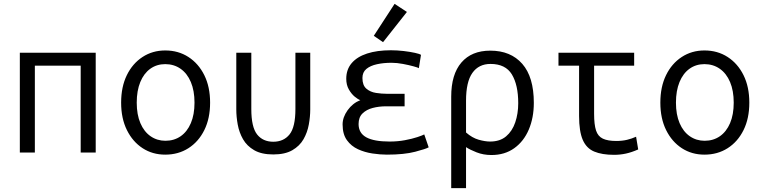

<svg xmlns="http://www.w3.org/2000/svg" viewBox="-20 -792 3960 997"><path d="M83 0V-518H477V0H399V-451H161V0Z M838 11Q772 11 720.5 -22.5Q669 -56 639 -116.5Q609 -177 609 -259Q609 -341 638.5 -401.5Q668 -462 720 -496Q772 -530 838 -530Q906 -530 958.5 -496Q1011 -462 1041 -401.5Q1071 -341 1071 -259Q1071 -177 1041 -116.5Q1011 -56 958.5 -22.5Q906 11 838 11ZM839 -61Q884 -61 918 -84.5Q952 -108 971 -152.5Q990 -197 990 -259Q990 -321 971 -366Q952 -411 917.5 -435Q883 -459 838 -459Q794 -459 760.5 -435Q727 -411 708.5 -366Q690 -321 690 -259Q690 -197 709 -152.5Q728 -108 762 -84.5Q796 -61 839 -61Z M1399 10Q1338 10 1300 -12Q1262 -34 1242 -69Q1222 -104 1214.5 -145Q1207 -186 1207 -224V-518H1285V-226Q1285 -132 1315 -94Q1345 -56 1399 -56Q1453 -56 1483.5 -94Q1514 -132 1514 -226V-518H1591V-224Q1591 -186 1583.5 -145Q1576 -104 1556 -69Q1536 -34 1498 -12Q1460 10 1399 10Z M1989 11Q1954 11 1914 5Q1874 -1 1839 -17Q1804 -33 1781.5 -64Q1759 -95 1759 -146Q1759 -183 1785 -219.5Q1811 -256 1851 -272Q1839 -276 1822 -290Q1805 -304 1791.5 -327.5Q1778 -351 1778 -383Q1778 -431 1806 -464Q1834 -497 1886 -514Q1938 -531 2010 -531Q2043 -531 2076.5 -527Q2110 -523 2135 -517.5Q2160 -512 2166 -507L2155 -438Q2151 -441 2127.5 -447.5Q2104 -454 2072.5 -460Q2041 -466 2013 -466Q1972 -466 1937.5 -458.5Q1903 -451 1882.5 -434Q1862 -417 1862 -387Q1862 -349 1882.5 -331.5Q1903 -314 1932.5 -309.5Q1962 -305 1988 -305H2081V-240H1985Q1948 -240 1915.5 -231.5Q1883 -223 1862.5 -203Q1842 -183 1842 -148Q1842 -101 1882 -79Q1922 -57 2003 -57Q2045 -57 2082.5 -64Q2120 -71 2147 -80Q2174 -89 2183 -94L2206 -27Q2193 -19 2136 -4Q2079 11 1989 11ZM1969 -573 1921 -606 2029 -772 2093 -730Z M2323 185V-290Q2323 -406 2376 -467.5Q2429 -529 2526 -529Q2632 -529 2692 -460.5Q2752 -392 2752 -258Q2752 -181 2726 -119.5Q2700 -58 2650.5 -22.5Q2601 13 2532 13Q2490 13 2454.5 -1Q2419 -15 2400 -28V185ZM2525 -57Q2576 -57 2608 -84Q2640 -111 2655.5 -156.5Q2671 -202 2671 -256Q2671 -351 2638 -405.5Q2605 -460 2527 -460Q2466 -460 2433 -413.5Q2400 -367 2400 -269V-104Q2432 -76 2465.5 -66.5Q2499 -57 2525 -57Z M3169 12Q3106 12 3065.5 -5Q3025 -22 3006 -66Q2987 -110 2987 -190V-451H2880V-518H3273V-451H3065V-201Q3065 -145 3075 -114.5Q3085 -84 3110.5 -72Q3136 -60 3180 -60Q3211 -60 3236 -66Q3261 -72 3283 -82L3294 -16Q3260 -1 3230 5.5Q3200 12 3169 12Z M3638 11Q3572 11 3520.5 -22.5Q3469 -56 3439 -116.5Q3409 -177 3409 -259Q3409 -341 3438.5 -401.5Q3468 -462 3520 -496Q3572 -530 3638 -530Q3706 -530 3758.5 -496Q3811 -462 3841 -401.5Q3871 -341 3871 -259Q3871 -177 3841 -116.5Q3811 -56 3758.5 -22.5Q3706 11 3638 11ZM3639 -61Q3684 -61 3718 -84.5Q3752 -108 3771 -152.5Q3790 -197 3790 -259Q3790 -321 3771 -366Q3752 -411 3717.5 -435Q3683 -459 3638 -459Q3594 -459 3560.5 -435Q3527 -411 3508.5 -366Q3490 -321 3490 -259Q3490 -197 3509 -152.5Q3528 -108 3562 -84.5Q3596 -61 3639 -61Z"/></svg>

Font: Ubuntu Sans Mono
Style: Regular
Weight: 400
Monospace: yes
Designer: Dalton Maag Ltd
Foundry: Dalton Maag Ltd
Version: Version 1.006